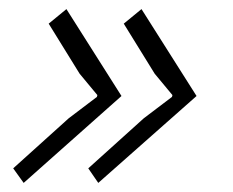

<svg xmlns="http://www.w3.org/2000/svg" viewBox="-20 -466 513 422"><path d="M412 -255 196 -64 174 -96 296 -206 358 -253 359 -257 320 -304 252 -414 291 -446ZM247 -255 32 -64 9 -96 131 -206 193 -253 194 -257 155 -304 87 -414 126 -446Z"/></svg>

Font: TypoPRO Sinkin Sans
Style: 200 X Light Italic
Weight: 200
Italic angle: -112°
Designer: Keith Bates
Foundry: K-Type
Version: Sinkin Sans (version 1.0)  by Keith Bates   •   © 2014   www